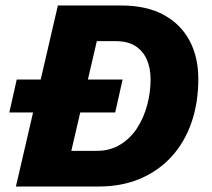

<svg xmlns="http://www.w3.org/2000/svg" viewBox="-20 -680 772 700"><path d="M14 -270 41 -390H427L400 -270ZM38 0 191 -660H421Q514 -660 576.5 -626Q639 -592 671 -532Q703 -472 703 -392Q703 -305 678 -233Q653 -161 605.5 -109Q558 -57 491 -28.5Q424 0 339 0ZM240 -130H333Q381 -130 418 -152.5Q455 -175 479.5 -212.5Q504 -250 516.5 -296.5Q529 -343 529 -390Q529 -432 515 -463.5Q501 -495 473 -512.5Q445 -530 402 -530H333Z"/></svg>

Font: Kantumruy Pro
Style: Bold Italic
Weight: 700
Italic angle: -13°
Version: Version 1.002